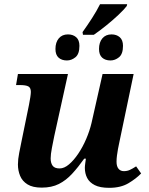

<svg xmlns="http://www.w3.org/2000/svg" viewBox="-20 -891 713 921"><path d="M376 -737Q399 -769 421.5 -804Q444 -839 460 -871H590L588 -862Q575 -845 548.5 -820Q522 -795 490.5 -769.5Q459 -744 430 -724H378ZM301 -601Q276 -601 261 -614.5Q246 -628 246 -656Q246 -688 262 -707Q278 -726 306 -726Q330 -726 345.5 -712.5Q361 -699 361 -671Q361 -632 342 -616.5Q323 -601 301 -601ZM510 -601Q485 -601 470 -614.5Q455 -628 455 -656Q455 -688 471 -707Q487 -726 515 -726Q539 -726 554.5 -712.5Q570 -699 570 -671Q570 -632 551 -616.5Q532 -601 510 -601ZM504 10Q460 10 434.5 -3Q409 -16 398 -37.5Q387 -59 387 -86Q387 -94 389 -108.5Q391 -123 392 -130H384Q355 -89 326 -57.5Q297 -26 262.5 -8.5Q228 9 180 9Q137 9 112 -6.5Q87 -22 76.5 -47.5Q66 -73 66 -102Q66 -127 72 -157Q78 -187 83 -212L119 -388Q123 -408 125.5 -425Q128 -442 128 -450Q128 -470 116 -476.5Q104 -483 75 -483H57L66 -536H306L240 -237Q235 -213 229 -181.5Q223 -150 223 -131Q223 -109 232.5 -96Q242 -83 266 -83Q288 -83 311 -102.5Q334 -122 355.5 -154Q377 -186 393.5 -224.5Q410 -263 419 -301L472 -536H621L553 -211Q549 -193 546 -176.5Q543 -160 541 -144.5Q539 -129 539 -115Q539 -93 548.5 -81.5Q558 -70 574 -70Q590 -70 603 -76Q616 -82 633 -93L657 -59Q633 -34 596 -12Q559 10 504 10Z"/></svg>

Font: Noto Serif
Style: Italic
Weight: 400
Italic angle: -12°
Designer: Monotype Design Team
Foundry: Monotype Imaging Inc.
Version: Version 2.013